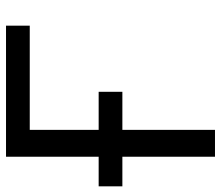

<svg xmlns="http://www.w3.org/2000/svg" viewBox="-70 -694 763 664"><g transform="rotate(-90 312.0 -361.5)"><path d="M327.1 -320.3V-402.3H0Q0 -391.1 0 -376.2Q0 -361.3 0 -346.4Q0 -331.5 0 -320.3ZM195.3 -320.3V-640.6H555.7V-722.7H102.5V0H195.3V-82Z"/></g></svg>

Font: Giphurs
Style: Regular
Weight: 400
Version: Version 2.010